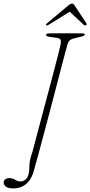

<svg xmlns="http://www.w3.org/2000/svg" viewBox="-80 -885 500 1065"><path d="M294.5 -639.5Q292 -631.5 282.5 -595.8Q273 -560 258.8 -505.8Q244.5 -451.5 227.8 -387Q211 -322.5 193.5 -256Q176 -189.5 160 -129.8Q144 -70 131.8 -25Q119.5 20 113.5 41Q99.5 104.5 68.8 132.2Q38 160 -6 160Q-33.5 160 -46.5 150.8Q-59.5 141.5 -59.5 128Q-59.5 117.5 -51.5 110.2Q-43.5 103 -28.5 103Q-10 103 4.5 112.2Q19 121.5 34.5 121.5Q53.5 121.5 68.2 103.8Q83 86 83 37.5Q83 21.5 87 1.8Q91 -18 100 -42.5Q101 -46 109.2 -77.8Q117.5 -109.5 131 -160Q144.5 -210.5 160.5 -270.8Q176.5 -331 192.8 -392Q209 -453 223 -506.2Q237 -559.5 246 -595.5Q255 -631.5 256.5 -641Q259.5 -658.5 254.8 -666Q250 -673.5 232 -675.5L193 -681Q175.5 -683 175.5 -692Q175.5 -700 197.5 -700H375.5Q390 -700 390 -693.5Q390 -685.5 372.5 -682.5L338 -674Q319 -670 309.5 -663.2Q300 -656.5 294.5 -639.5ZM396.5 -745Q391 -742 384.5 -747.5L306.5 -820L190 -747.5Q180.5 -742 177 -745Q172 -749 181 -756L297 -853Q310.5 -865 319 -865Q327.5 -865 335 -853L399 -756Q403.5 -749 396.5 -745Z"/></svg>

Font: Fraunces 9pt Thin
Style: Italic
Weight: 100
Italic angle: -16°
Version: Version 1.000;[b76b70a41]